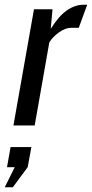

<svg xmlns="http://www.w3.org/2000/svg" viewBox="-53 -528 387 808"><path d="M3.5 0 90 -489H168L160.5 -406.5Q194 -460.5 228.5 -484.2Q263 -508 297.5 -508H314L278.5 -411H246.5Q222 -411 195.2 -391.8Q168.5 -372.5 154.5 -349.5L93 0ZM1 260H-33L9 175.5H-23.5L-8.5 91H79L63.5 175.5Z"/></svg>

Font: Cabin Condensed
Style: Italic
Weight: 400
Width: 3
Italic angle: -10°
Designer: Pablo Impallari
Foundry: Pablo Impallari. http://www.impallari.com Igino Marini. http://www.ikern.com
Version: Version 3.001; ttfautohint (v1.8.3)